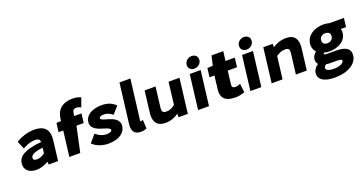

<svg xmlns="http://www.w3.org/2000/svg" viewBox="-42 -1532 4858 2563"><g transform="rotate(-20 2387.5 -250.5)"><path d="M226 12C290 12 346 -10 400 -40L403 0H536L571 -288C587 -421 530 -503 379 -503C279 -503 195 -471 135 -436L117 -426L165 -314L184 -325C232 -350 286 -370 337 -370C393 -370 409 -350 411 -317C188 -296 82 -243 69 -136C58 -48 121 12 226 12ZM403 -239 394 -161C352 -132 321 -118 284 -118C243 -118 226 -130 230 -161C234 -191 264 -221 403 -239Z M1103 -700C1079 -710 1045 -718 1007 -718C839 -718 773 -631 760 -522L756 -490L690 -485L674 -360H740L696 0H851L928 -360H1031L1047 -491H944L948 -524C954 -576 976 -587 1005 -587C1019 -587 1035 -584 1050 -577L1071 -567L1118 -693Z M1040 -60C1086 -18 1163 12 1251 12C1402 12 1489 -56 1500 -144C1512 -240 1428 -274 1357 -296C1287 -315 1253 -327 1255 -345C1257 -361 1270 -376 1322 -376C1362 -376 1399 -362 1430 -338L1443 -326L1533 -428L1519 -440C1481 -473 1426 -503 1336 -503C1194 -503 1104 -442 1093 -352C1082 -264 1165 -227 1240 -205C1308 -185 1347 -170 1345 -150C1343 -131 1326 -115 1270 -115C1217 -115 1174 -133 1132 -166L1117 -178L1027 -72Z M1709 12C1738 12 1761 7 1779 0L1794 -6L1788 -128L1767 -124C1759 -122 1758 -122 1753 -122C1753 -122 1748 -119 1750 -139L1820 -706H1665L1595 -138C1585 -53 1613 12 1709 12Z M2058 12C2134 12 2196 -12 2247 -50V0H2379L2439 -491H2284L2246 -176C2199 -139 2169 -127 2126 -127C2076 -127 2056 -139 2065 -209L2099 -491H1944L1907 -187C1892 -68 1935 12 2058 12Z M2770 -622C2776 -673 2740 -708 2690 -708C2640 -708 2594 -673 2588 -622C2582 -572 2619 -537 2669 -537C2719 -537 2764 -572 2770 -622ZM2680 0 2740 -491H2585L2525 0Z M3058 12C3101 12 3138 2 3167 -7L3186 -13L3171 -139L3148 -129C3135 -124 3117 -120 3104 -120C3067 -120 3049 -132 3055 -177L3077 -360H3209L3225 -491H3093L3110 -625H2943L2912 -490L2834 -485L2818 -360H2888L2865 -167C2853 -66 2892 12 3058 12Z M3513 -622C3519 -673 3483 -708 3433 -708C3383 -708 3337 -673 3331 -622C3325 -572 3362 -537 3412 -537C3462 -537 3507 -572 3513 -622ZM3423 0 3483 -491H3328L3268 0Z M3725 0 3764 -319C3814 -350 3845 -364 3887 -364C3938 -364 3958 -352 3949 -282L3914 0H4069L4106 -304C4121 -423 4079 -503 3956 -503C3879 -503 3814 -477 3763 -443V-491H3630L3570 0Z M4341 9C4361 13 4384 14 4411 14H4488C4554 14 4564 24 4562 43C4559 66 4512 102 4424 102C4335 102 4306 77 4309 52C4311 38 4318 25 4341 9ZM4390 217C4579 217 4706 138 4720 24C4732 -77 4658 -117 4525 -117H4425C4358 -117 4357 -123 4358 -129C4359 -137 4361 -141 4370 -146C4392 -139 4418 -136 4441 -136C4569 -136 4677 -196 4691 -308C4694 -329 4691 -348 4685 -366H4760L4775 -491H4570C4547 -498 4518 -503 4486 -503C4359 -503 4246 -438 4232 -320C4226 -268 4245 -226 4272 -197C4245 -176 4221 -146 4217 -110C4213 -77 4222 -51 4240 -32C4201 -6 4174 29 4169 69C4156 173 4256 217 4390 217ZM4387 -317C4393 -363 4429 -384 4471 -384C4513 -384 4543 -362 4537 -317C4531 -270 4494 -248 4454 -248C4412 -248 4381 -270 4387 -317Z"/></g></svg>

Font: Falling Sky
Style: ExBdObl
Weight: 400
Designer: Paul D. Hunt
Foundry: Adobe Systems Incorporated
Version: Version 1.02